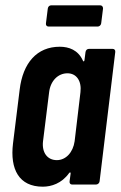

<svg xmlns="http://www.w3.org/2000/svg" viewBox="-20 -695 454 723"><path d="M357 -675H173C166 -675 161 -670 160 -663L153 -607C152 -600 156 -595 163 -595H348C354 -595 360 -600 361 -607L368 -663C368 -670 364 -675 357 -675ZM302 -499 298 -468C297 -463 294 -462 292 -467C274 -507 239 -519 205 -519C119 -519 66 -458 54 -357L29 -155C17 -57 52 8 141 8C173 8 212 -4 240 -43C243 -47 246 -47 246 -42L242 -12C241 -5 245 0 252 0H341C348 0 354 -5 355 -12L414 -499C415 -506 411 -511 404 -511H315C308 -511 303 -506 302 -499ZM194 -92C158 -92 137 -121 142 -163L165 -348C170 -390 198 -419 234 -419C268 -419 288 -390 283 -348L261 -163C255 -121 228 -92 194 -92Z"/></svg>

Font: Barlow Condensed SemiBold
Style: Italic
Weight: 600
Width: 3
Italic angle: -7°
Designer: Jeremy Tribby
Foundry: Tribby Type
Version: Version 1.422;hotconv 1.0.109;makeotfexe 2.5.65596